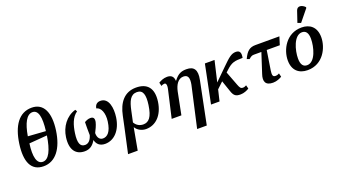

<svg xmlns="http://www.w3.org/2000/svg" viewBox="-75 -1551 4488 2526"><g transform="rotate(-20 2169.0 -287.5)"><path d="M287 10C455 10 564 -137 598 -378C632 -620 564 -769 397 -769C220 -769 118 -620 84 -379C50 -137 111 10 287 10ZM470 -415 223 -432C252 -606 307 -710 388 -710C469 -710 494 -606 470 -415ZM296 -49C212 -49 186 -157 211 -337L463 -357C432 -157 378 -49 296 -49Z M691 -249C667 -75 739 10 862 10C934 10 982 -27 1017 -91C1032 -31 1072 10 1147 10C1276 10 1376 -98 1400 -269C1418 -394 1396 -544 1279 -544C1236 -544 1203 -522 1195 -469C1256 -457 1294 -372 1278 -256C1259 -115 1205 -67 1144 -67C1102 -67 1069 -101 1070 -169C1088 -203 1116 -260 1126 -304C1135 -351 1122 -377 1077 -377C1045 -377 1016 -363 994 -350C992 -305 993 -235 994 -168C973 -97 937 -67 893 -67C827 -67 801 -123 820 -258C835 -363 866 -466 944 -519L929 -546C795 -508 710 -386 691 -249Z M1490 -259 1460 -117 1382 240H1517L1573 -67H1575C1604 -17 1664 11 1720 11C1855 11 1962 -92 1988 -274C2014 -461 1932 -548 1778 -548C1613 -548 1525 -431 1490 -259ZM1706 -59C1659 -59 1614 -80 1585 -130L1618 -284C1644 -409 1679 -488 1769 -488C1856 -488 1875 -411 1856 -276C1833 -111 1781 -59 1706 -59Z M2349 240H2484L2604 -354C2632 -489 2589 -548 2486 -548C2422 -548 2369 -536 2308 -454H2303C2300 -525 2255 -541 2210 -541C2162 -541 2121 -522 2090 -503L2102 -453C2119 -464 2136 -468 2148 -468C2168 -468 2183 -447 2167 -379L2080 0H2216L2278 -313C2296 -397 2338 -471 2414 -471C2481 -471 2494 -421 2478 -335Z M2631 0H2750L2787 -156L2873 -237L2925 -85C2950 -7 2980 8 3044 8C3090 8 3136 -12 3164 -30L3151 -80C3133 -70 3120 -65 3102 -65C3071 -65 3061 -83 3044 -126L2968 -326L2994 -350C3078 -430 3120 -434 3231 -435C3245 -505 3228 -540 3173 -540C3109 -540 3067 -500 2975 -410L2807 -245L2875 -536H2740Z M3498 9C3551 9 3597 -13 3623 -29L3611 -79C3595 -70 3580 -64 3558 -64C3515 -64 3515 -97 3523 -156L3565 -424H3748L3783 -536H3447C3367 -536 3322 -500 3277 -402L3313 -389C3344 -417 3359 -424 3386 -424H3490L3400 -147C3369 -55 3390 9 3498 9Z M4112 -604 4243 -765 4244 -777C4205 -819 4139 -837 4118 -775L4066 -621ZM3983 10C4201 10 4297 -194 4297 -337C4297 -485 4206 -546 4095 -546C3879 -546 3778 -348 3778 -199C3778 -59 3862 10 3983 10ZM3998 -54C3946 -54 3913 -88 3913 -177C3913 -292 3966 -485 4079 -485C4131 -485 4163 -450 4163 -364C4163 -252 4114 -54 3998 -54Z"/></g></svg>

Font: Noto Serif SemiBold
Style: Italic
Weight: 600
Italic angle: -12°
Designer: Monotype Design Team
Foundry: Monotype Imaging Inc.
Version: Version 2.014